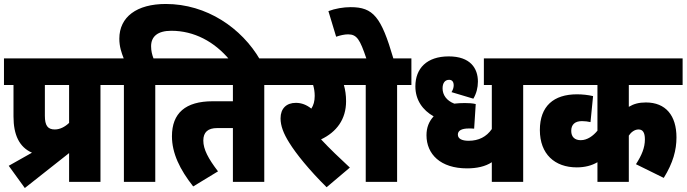

<svg xmlns="http://www.w3.org/2000/svg" viewBox="-20 -916 3458 967"><path d="M24 -81 105 31 328 -145V0H486V-488H558V-622H0V-488H48V-329C48 -237 77 -175 141 -147ZM328 -488V-297C307 -277 282 -264 256 -264C220 -264 206 -284 206 -333V-488Z M762 -488H834V-622H753C746 -640 741 -660 741 -683C741 -733 775 -761 843 -761C958 -761 1060 -706 1136 -615H1290C1197 -775 1021 -896 815 -896C669 -896 581 -831 581 -721C581 -681 592 -650 603 -622H545V-488H604V0H762Z M1311 -488H1383V-622H821V-488H1153V-406H1051C914 -406 846 -346 846 -230C846 -144 886 -62 953 23L1078 -53C1029 -117 1004 -164 1004 -208C1004 -250 1027 -271 1074 -271H1153V0H1311Z M1742 -72C1688 -122 1642 -166 1597 -214C1675 -251 1723 -315 1723 -406C1723 -437 1719 -463 1712 -488H1776V-622H1370V-488H1557C1562 -471 1565 -453 1565 -433C1565 -406 1559 -386 1548 -369C1524 -388 1499 -398 1470 -398C1423 -398 1393 -370 1393 -320C1393 -282 1408 -243 1437 -197C1471 -142 1537 -60 1625 27Z M1980 -488H2052V-622H1961C1900 -831 1860 -880 1746 -880C1710 -880 1668 -873 1634 -860L1673 -731C1693 -738 1715 -743 1733 -743C1778 -743 1793 -716 1825 -622H1763V-488H1822V0H1980Z M2687 -488V-622H2417V-488H2457V-266C2430 -227 2391 -207 2340 -207C2307 -207 2286 -217 2286 -238C2286 -258 2304 -269 2342 -269C2350 -269 2358 -269 2368 -268L2376 -392C2359 -396 2341 -397 2321 -397C2302 -397 2285 -396 2268 -394C2229 -409 2209 -438 2209 -471C2209 -498 2221 -514 2242 -514C2257 -514 2265 -504 2265 -486C2265 -475 2261 -463 2254 -452L2364 -419C2379 -444 2387 -474 2387 -505C2387 -572 2349 -632 2240 -632C2130 -632 2072 -572 2072 -481C2072 -412 2109 -361 2164 -330C2140 -304 2128 -273 2128 -235C2128 -139 2199 -68 2332 -68C2380 -68 2424 -77 2457 -99V0H2615V-488Z M3418 -488V-622H2674V-488H2989V-258C2968 -232 2938 -210 2905 -210C2875 -210 2857 -226 2857 -257C2857 -289 2876 -306 2911 -306C2926 -306 2942 -304 2954 -301L2967 -432C2941 -438 2913 -441 2886 -441C2769 -441 2699 -382 2699 -261C2699 -140 2774 -73 2885 -73C2925 -73 2960 -82 2989 -99V0H3147V-233C3158 -250 3176 -264 3196 -264C3217 -264 3228 -249 3228 -214C3228 -172 3212 -134 3183 -89L3323 -20C3370 -96 3387 -160 3387 -224C3387 -334 3333 -400 3233 -400C3198 -400 3172 -393 3147 -378V-488Z"/></svg>

Font: Noto Sans Devanagari Condensed Black
Style: Regular
Weight: 900
Width: 3
Designer: Jelle Bosma - Monotype Design Team
Foundry: Monotype Imaging Inc.
Version: Version 2.004